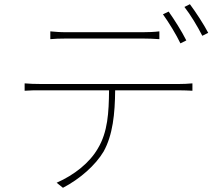

<svg xmlns="http://www.w3.org/2000/svg" viewBox="-20 -856 1040 912"><path d="M865 -664C843 -708 806 -766 781 -801L754 -788C781 -751 818 -690 837 -650ZM658 -673C681 -673 712 -672 737 -670V-707C713 -704 681 -703 658 -703H293C262 -703 244 -705 219 -707V-670C240 -672 263 -673 295 -673ZM175 -457C144 -457 122 -458 97 -460V-425C124 -427 144 -427 175 -427H498C497 -322 492 -229 445 -151C406 -83 333 -25 249 12L279 36C360 -6 434 -72 472 -136C516 -215 526 -316 527 -427H829C850 -427 875 -426 894 -425V-460C872 -458 850 -457 829 -457ZM856 -823C885 -786 918 -731 941 -686L969 -700C949 -739 909 -800 882 -836Z"/></svg>

Font: Noto Sans CJK JP Thin
Style: Regular
Weight: 250
Designer: Ryoko NISHIZUKA (kana & ideographs); Paul D. Hunt (Latin, Greek & Cyrillic); Wenlong ZHANG (bopomofo); Sandoll Communica
Foundry: Adobe Systems Incorporated
Version: Version 1.004;PS 1.004;hotconv 1.0.82;makeotf.lib2.5.63406